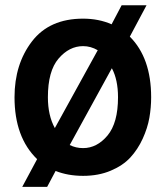

<svg xmlns="http://www.w3.org/2000/svg" viewBox="-20 -651 630 730"><path d="M35.2 -281.2Q35.2 -407.2 101.6 -493.7Q168 -580.1 295.9 -580.1Q355.5 -580.1 404.3 -558.6L442.4 -630.9H537.1L473.6 -511.7Q554.7 -430.7 554.7 -281.2Q554.7 -242.2 547.9 -203.1Q541 -164.1 522.5 -123.5Q503.9 -83 475.6 -52.2Q447.3 -21.5 400.9 -2Q354.5 17.6 295.9 17.6Q238.3 17.6 191.4 -1L159.2 59.6H64.5L121.1 -45.9Q35.2 -128.9 35.2 -281.2ZM405.3 -391.6 245.1 -99.6Q268.6 -87.9 295.9 -87.9Q348.6 -87.9 388.7 -135.7Q428.7 -183.6 428.7 -281.2Q428.7 -347.7 405.3 -391.6ZM351.6 -460Q325.2 -475.6 295.9 -475.6Q243.2 -475.6 202.6 -428.2Q162.1 -380.9 162.1 -281.2Q162.1 -211.9 188.5 -164.1Z"/></svg>

Font: Gothic A1
Style: Bold
Weight: 700
Version: Version 2.50